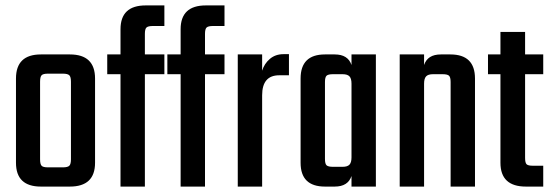

<svg xmlns="http://www.w3.org/2000/svg" viewBox="-20 -689 2036 709"><path d="M131 -488H238Q331 -488 331 -399V-88Q331 0 238 0H131Q39 0 39 -88V-399Q39 -488 131 -488ZM242 -101V-387Q242 -405 236 -411Q230 -417 212 -417H157Q139 -417 133.5 -411Q128 -405 128 -387V-101Q128 -83 133.5 -77Q139 -71 157 -71H212Q230 -71 236 -77Q242 -83 242 -101Z M587 -593H545Q527 -593 521 -587.5Q515 -582 515 -564V-488H587V-415H515V0H425V-415H376V-488H425V-581Q425 -669 518 -669H587Z M809 -593H767Q749 -593 743 -587.5Q737 -582 737 -564V-488H809V-415H737V0H647V-415H598V-488H647V-581Q647 -669 740 -669H809Z M1027 -489H1047V-411H1011Q948 -411 948 -337V0H858V-488H948V-428Q956 -454 976.5 -471.5Q997 -489 1027 -489Z M1278 -488H1368V0H1278V-39Q1265 0 1216 0H1180Q1090 0 1090 -88V-399Q1090 -488 1180 -488H1216Q1265 -488 1278 -449ZM1210 -73H1245Q1263 -73 1270.5 -81Q1278 -89 1278 -108V-380Q1278 -399 1270.5 -407Q1263 -415 1245 -415H1210Q1192 -415 1186 -409.5Q1180 -404 1180 -386V-102Q1180 -84 1186 -78.5Q1192 -73 1210 -73Z M1608 -488H1643Q1734 -488 1734 -399V0H1644V-386Q1644 -404 1638 -409.5Q1632 -415 1614 -415H1579Q1561 -415 1553.5 -407Q1546 -399 1546 -380V0H1456V-488H1546V-449Q1559 -488 1608 -488Z M1986 -415H1919V-106Q1919 -88 1924.5 -82.5Q1930 -77 1948 -77H1986V0H1922Q1828 0 1828 -88V-415H1782V-488H1828V-571H1919V-488H1986Z"/></svg>

Font: Teko Regular
Style: Regular
Weight: 400
Designer: Manushi Parikh, Jonny Pinhorn
Foundry: Indian Type Foundry
Version: Version 1.105;PS 1.0;hotconv 1.0.78;makeotf.lib2.5.61930; tt